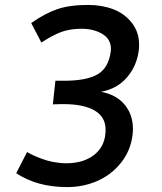

<svg xmlns="http://www.w3.org/2000/svg" viewBox="-20 -744 653 775"><path d="M406.2 -220.2Q406.2 -272.5 361.6 -298.1Q316.9 -323.7 236.3 -323.7H225.6L193.4 -322.8L203.6 -418H237.3Q330.1 -418 374.5 -444.3Q418.9 -470.7 427.2 -537.6Q427.7 -541 427.7 -547.4Q427.7 -585.9 393.1 -606.9Q358.4 -627.9 309.6 -627.9Q281.2 -627.9 255.9 -622.8Q230.5 -617.7 207.3 -606.4Q184.1 -595.2 175 -589.8Q166 -584.5 147 -572.3L106 -650.9Q161.1 -689.9 211.2 -707Q261.2 -724.1 335.4 -724.1Q391.1 -724.1 436.8 -706.8Q482.4 -689.5 512 -652.1Q541.5 -614.7 541.5 -563Q541.5 -551.3 540 -539.6Q532.2 -478.5 492.9 -432.1Q453.6 -385.7 387.7 -373.5Q449.7 -361.8 483.2 -321.5Q516.6 -281.2 516.6 -223.6Q516.6 -211.9 515.1 -199.7Q507.3 -135.7 468.3 -86.9Q429.2 -38.1 372.6 -13.4Q315.9 11.2 251 11.2Q129.9 11.2 45.4 -44.9L89.4 -130.4L93.3 -127.9Q97.2 -126 101.8 -123.5Q106.4 -121.1 113.8 -117.4Q121.1 -113.8 129.9 -110.4Q138.7 -106.9 148.9 -103Q159.2 -99.1 170.7 -95.9Q182.1 -92.8 194.3 -90.3Q206.5 -87.9 220.5 -86.4Q234.4 -85 247.6 -85Q318.8 -85 362.5 -120.8Q406.2 -156.7 406.2 -220.2Z"/></svg>

Font: Muli
Style: Semi-BoldItalic
Weight: 600
Italic angle: -7°
Designer: Vernon Adams
Foundry: newtypography
Version: Version 2.0; ttfautohint (v1.00rc1.2-2d82) -l 8 -r 50 -G 200